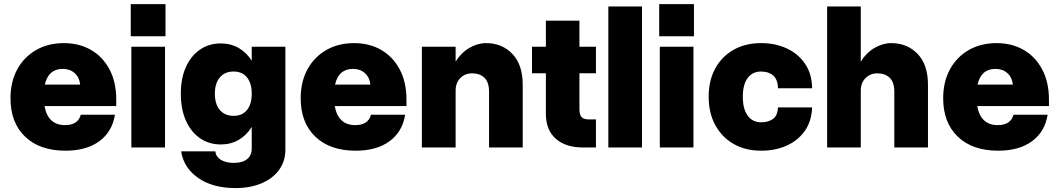

<svg xmlns="http://www.w3.org/2000/svg" viewBox="-20 -732 5256 953"><path d="M32 -244.5Q32 -326 65.5 -387.5Q99 -449 158.8 -483.5Q218.5 -518 297 -518Q373.5 -518 432 -484Q490.5 -450 523.8 -387Q557 -324 557 -238V-205.5H201Q218 -111 303 -111Q367 -111 381 -162.5H550.5Q537 -78 473 -31Q409 16 304.5 16Q177.5 16 104.8 -53.5Q32 -123 32 -244.5ZM291.5 -390Q220 -390 202.5 -312H378Q374 -348 350.8 -369Q327.5 -390 291.5 -390Z M629 -711.5H801.5V-552H629ZM632 -500H799V0H632Z M1396.5 -500V10.5Q1396.5 67.5 1365.8 110.5Q1335 153.5 1279 177.5Q1223 201.5 1148.5 201.5Q1036 201.5 964 151.5Q892 101.5 879 19H1048.5Q1051.5 45.5 1076 61Q1100.5 76.5 1140.5 76.5Q1183 76.5 1206.2 58Q1229.5 39.5 1229.5 6V-102Q1204 -60.5 1164.8 -37.8Q1125.5 -15 1076 -15Q1016.5 -15 971.8 -46.5Q927 -78 902.2 -134.5Q877.5 -191 877.5 -267Q877.5 -342 902.2 -398Q927 -454 971.8 -485.2Q1016.5 -516.5 1076 -516.5Q1125.5 -516.5 1164.8 -493.8Q1204 -471 1229.5 -430.5V-500ZM1046.5 -267Q1046.5 -215 1071.2 -186Q1096 -157 1139.5 -157Q1182.5 -157 1206 -186Q1229.5 -215 1229.5 -267Q1229.5 -318.5 1206 -347.8Q1182.5 -377 1139.5 -377Q1096 -377 1071.2 -347.8Q1046.5 -318.5 1046.5 -267Z M1472.5 -244.5Q1472.5 -326 1506 -387.5Q1539.5 -449 1599.2 -483.5Q1659 -518 1737.5 -518Q1814 -518 1872.5 -484Q1931 -450 1964.2 -387Q1997.5 -324 1997.5 -238V-205.5H1641.5Q1658.5 -111 1743.5 -111Q1807.5 -111 1821.5 -162.5H1991Q1977.5 -78 1913.5 -31Q1849.5 16 1745 16Q1618 16 1545.2 -53.5Q1472.5 -123 1472.5 -244.5ZM1732 -390Q1660.5 -390 1643 -312H1818.5Q1814.5 -348 1791.2 -369Q1768 -390 1732 -390Z M2407.5 -276Q2407.5 -324 2384.5 -346Q2361.5 -368 2323 -368Q2287.5 -368 2264.5 -344.2Q2241.5 -320.5 2241.5 -283V0H2074V-500H2241.5V-426.5Q2269 -470.5 2309.8 -494.2Q2350.5 -518 2392.5 -518Q2472 -518 2523.2 -464.5Q2574.5 -411 2574.5 -311.5V0H2407.5Z M2938 -139.5V0H2873Q2788.5 0 2739 -43Q2689.5 -86 2689.5 -167.5V-368.5H2620.5V-500H2689.5V-629.5H2856V-500H2938V-368.5H2856V-190.5Q2856 -163 2866.5 -151.2Q2877 -139.5 2899 -139.5Z M2999.5 -700H3166.5V0H2999.5Z M3252 -711.5H3424.5V-552H3252ZM3255 -500H3422V0H3255Z M3497.5 -252Q3497.5 -332 3530 -391.8Q3562.5 -451.5 3621 -484.8Q3679.5 -518 3758 -518Q3828.5 -518 3885.5 -491.5Q3942.5 -465 3976.2 -415Q4010 -365 4011 -294H3841.5Q3840.5 -337.5 3817.8 -357.2Q3795 -377 3758 -377Q3714.5 -377 3690.8 -344.5Q3667 -312 3667 -252Q3667 -191.5 3691 -158.2Q3715 -125 3758 -125Q3794.5 -125 3817.2 -142Q3840 -159 3841.5 -199H4011Q4008.5 -130 3974.5 -82Q3940.5 -34 3884.2 -9Q3828 16 3758 16Q3680 16 3621.5 -17.5Q3563 -51 3530.2 -111.2Q3497.5 -171.5 3497.5 -252Z M4419 -276Q4419 -324 4396 -346Q4373 -368 4334.5 -368Q4299.5 -368 4276 -344.2Q4252.5 -320.5 4252.5 -283V0H4085.5V-700H4252.5V-426.5Q4280 -470.5 4321 -494.2Q4362 -518 4403.5 -518Q4483 -518 4534.5 -464.5Q4586 -411 4586 -311.5V0H4419Z M4661.5 -244.5Q4661.5 -326 4695 -387.5Q4728.5 -449 4788.2 -483.5Q4848 -518 4926.5 -518Q5003 -518 5061.5 -484Q5120 -450 5153.2 -387Q5186.5 -324 5186.5 -238V-205.5H4830.5Q4847.5 -111 4932.5 -111Q4996.5 -111 5010.5 -162.5H5180Q5166.5 -78 5102.5 -31Q5038.5 16 4934 16Q4807 16 4734.2 -53.5Q4661.5 -123 4661.5 -244.5ZM4921 -390Q4849.5 -390 4832 -312H5007.5Q5003.5 -348 4980.2 -369Q4957 -390 4921 -390Z"/></svg>

Font: Overused Grotesk ExtraBold
Style: Regular
Weight: 800
Version: Version 0.004